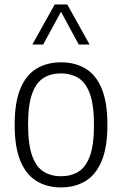

<svg xmlns="http://www.w3.org/2000/svg" viewBox="-20 -828 546 858"><path d="M252.5 9.5Q190 9.5 143.5 -18.8Q97 -47 71.2 -108.5Q45.5 -170 45.5 -270.5Q45.5 -370.5 71 -431.8Q96.5 -493 143 -521.2Q189.5 -549.5 252.5 -549.5Q315.5 -549.5 362.2 -521.5Q409 -493.5 434.5 -432Q460 -370.5 460 -270.5Q460 -170.5 434.5 -109Q409 -47.5 362.2 -19Q315.5 9.5 252.5 9.5ZM252.5 -40.5Q298 -40.5 331 -61Q364 -81.5 382 -131.5Q400 -181.5 400 -269Q400 -357.5 382 -408Q364 -458.5 330.8 -479.2Q297.5 -500 252.5 -500Q207.5 -500 174.5 -479.5Q141.5 -459 123.5 -409.2Q105.5 -359.5 105.5 -272Q105.5 -183 123.5 -132.5Q141.5 -82 174.5 -61.2Q207.5 -40.5 252.5 -40.5ZM124.5 -629 224.5 -808H280.5L380.5 -629H332L246 -787.5H259L173 -629Z"/></svg>

Font: Encode Sans SemiCondensed Light
Style: Regular
Weight: 300
Width: 4
Designer: Multiple Designers
Foundry: Impallari Type
Version: Version 3.002